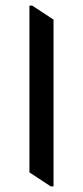

<svg xmlns="http://www.w3.org/2000/svg" viewBox="-20 -650 296 685"><path d="M171 15H161L85 -35V-630H95L171 -580Z"/></svg>

Font: Tiro Devanagari Marathi
Style: Regular
Weight: 400
Designer: Devanagari: John Hudson & Fiona Ross. Latin: John Hudson.
Foundry: Tiro Typeworks Ltd.
Version: Version 1.52